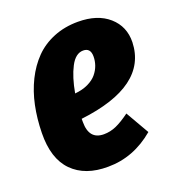

<svg xmlns="http://www.w3.org/2000/svg" viewBox="-109 -639 684 745"><g transform="rotate(-20 233.0 -266.5)"><path d="M293.9 -550.8Q374.5 -550.8 420.9 -509.8Q467.3 -468.8 465.8 -403.8Q460 -225.1 179.2 -191.9V-178.2Q179.2 -106 240.2 -106Q266.6 -106 291.5 -116.9Q316.4 -127.9 349.1 -151.9L404.8 -55.2Q317.9 18.1 212.9 18.1Q118.2 19 65.7 -34.2Q13.2 -87.4 15.1 -192.9Q16.1 -252 27.1 -304.7Q38.1 -357.4 60.5 -402.6Q83 -447.8 115.2 -480.7Q147.5 -513.7 193.1 -532.2Q238.8 -550.8 293.9 -550.8ZM189 -293Q220.2 -295.9 243.7 -307.1Q267.1 -318.4 280 -334.2Q293 -350.1 299.1 -367.7Q305.2 -385.3 305.2 -403.8Q305.2 -439 274.9 -439Q243.2 -439 221.7 -397.7Q200.2 -356.4 189 -293Z"/></g></svg>

Font: Fira Sans Compressed ExtraBold
Style: Italic
Weight: 800
Width: 3
Italic angle: -8°
Designer: Carrois Corporate & Edenspiekermann AG
Foundry: Carrois Corporate GbR & Edenspiekermann AG
Version: Version 4.203;PS 004.203;hotconv 1.0.88;makeotf.lib2.5.64775